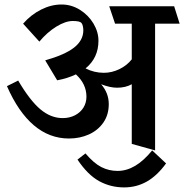

<svg xmlns="http://www.w3.org/2000/svg" viewBox="-20 -607 802 836"><path d="M762.2 -503.9H655.3V47.9L553.7 19.5V-240.2Q526.9 -225.1 489.7 -225.1Q459.5 -225.1 420.4 -240.2Q453.6 -201.7 453.6 -153.8Q453.6 -107.4 430.2 -73.5Q406.7 -39.6 367.2 -21.7Q327.6 -3.9 280.3 -3.9Q195.3 -3.9 127.4 -61.5Q59.6 -119.1 10.3 -231.9L59.1 -256.3Q109.9 -169.9 155.5 -131.3Q201.2 -92.8 252.9 -92.8Q282.7 -92.8 306.4 -105Q330.1 -117.2 343.3 -138.4Q356.4 -159.7 356.4 -186Q356.4 -241.2 310.5 -283.2Q275.4 -266.1 229 -257.3L176.8 -344.2Q261.7 -368.2 302 -399.4Q342.3 -430.7 342.8 -474.1Q342.8 -484.9 340.6 -493.9Q338.4 -502.9 334.5 -507.3Q327.1 -515.6 296.9 -515.6Q265.1 -515.6 225.1 -491Q185.1 -466.3 151.4 -425.8L80.6 -503.9Q114.7 -543 158.9 -565.2Q203.1 -587.4 248 -587.4Q291 -587.4 328.1 -564.2Q365.2 -541 387 -504.4Q408.7 -467.8 408.7 -429.7Q408.7 -355 352.5 -309.1Q390.1 -290 432.1 -290Q466.8 -290 499.8 -305.9Q532.7 -321.8 553.7 -348.6V-503.9H481L455.6 -579.6H738.3ZM352.1 61Q388.2 103.5 421.1 120.4Q454.1 137.2 491.7 137.2Q531.2 137.2 568.4 115.2Q605.5 93.3 642.6 47.9L703.1 104.5Q664.1 158.2 619.1 183.6Q574.2 209 520.5 209Q461.9 209 412.1 181.9Q362.3 154.8 317.4 87.9Z"/></svg>

Font: Vesper Libre Medium
Style: Regular
Weight: 500
Designer: Robert Keller & Kimya Gandhi
Foundry: Mota Italic
Version: Version 1.058